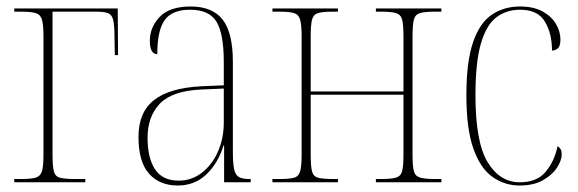

<svg xmlns="http://www.w3.org/2000/svg" viewBox="-20 -562 1782 592"><path d="M24 0V-10H44Q76 -10 90.5 -14.5Q105 -19 109.5 -34.5Q114 -50 114 -85V-451Q114 -485 109.5 -501Q105 -517 90.5 -521.5Q76 -526 45 -526H24V-536H343L344 -392H334L333 -449Q333 -484 329 -500.5Q325 -517 313 -521.5Q301 -526 278 -526H142V-85Q142 -50 146 -34Q150 -18 165 -14Q180 -10 213 -10H243V0Z M528 10Q472 10 439.5 -26.5Q407 -63 407 -140Q407 -216 455 -253.5Q503 -291 601 -296L670 -299V-371Q670 -458 647.5 -495Q625 -532 566 -532Q511 -532 488 -500.5Q465 -469 465 -395Q442 -395 442 -436Q442 -478 472.5 -510Q503 -542 568 -542Q635 -542 666.5 -501.5Q698 -461 698 -372V-95Q698 -58 702 -40Q706 -22 717 -16Q728 -10 749 -10H753V0H671V-113H669Q653 -60 617 -25Q581 10 528 10ZM531 -5Q571 -5 602.5 -29.5Q634 -54 652 -94.5Q670 -135 670 -185V-289L601 -286Q511 -282 473 -242.5Q435 -203 435 -137Q435 -75 458 -40Q481 -5 531 -5Z M820 0V-10H840Q872 -10 886.5 -14Q901 -18 905.5 -34Q910 -50 910 -85V-451Q910 -485 905.5 -501Q901 -517 887 -521.5Q873 -526 842 -526H820V-536H1022V-526H1006Q974 -526 960 -521.5Q946 -517 942 -501Q938 -485 938 -451V-280H1224V-451Q1224 -485 1220 -501Q1216 -517 1201.5 -521.5Q1187 -526 1156 -526H1139V-536H1341V-526H1320Q1289 -526 1274.5 -521.5Q1260 -517 1256 -501Q1252 -485 1252 -451V-85Q1252 -50 1256 -34.5Q1260 -19 1275 -14.5Q1290 -10 1323 -10H1341V0H1139V-10H1155Q1187 -10 1201.5 -14.5Q1216 -19 1220 -34.5Q1224 -50 1224 -85V-270H938V-85Q938 -50 942 -34Q946 -18 961 -14Q976 -10 1009 -10H1022V0Z M1582 10Q1536 10 1498.5 -16.5Q1461 -43 1439.5 -104Q1418 -165 1418 -268Q1418 -373 1439 -433Q1460 -493 1497.5 -517.5Q1535 -542 1583 -542Q1625 -542 1652.5 -527Q1680 -512 1694 -488.5Q1708 -465 1708 -440Q1708 -419 1699.5 -412.5Q1691 -406 1682 -406Q1682 -459 1660 -495.5Q1638 -532 1584 -532Q1542 -532 1511 -509Q1480 -486 1463 -428.5Q1446 -371 1446 -268Q1446 -124 1483.5 -62Q1521 0 1583 0Q1636 0 1663 -33Q1690 -66 1699 -111Q1712 -104 1712 -87Q1712 -67 1697 -44.5Q1682 -22 1653.5 -6Q1625 10 1582 10Z"/></svg>

Font: Noto Serif Display Condensed Thin
Style: Regular
Weight: 100
Width: 3
Designer: Monotype Design Team
Foundry: Monotype Imaging Inc.
Version: Version 2.009